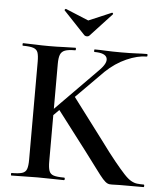

<svg xmlns="http://www.w3.org/2000/svg" viewBox="-55 -853 770 903"><g transform="rotate(5 329.5 -401.5)"><path d="M109 -81V-544Q109 -573 104 -587.5Q99 -602 82.5 -607.5Q66 -613 33 -613Q31 -613 31 -619Q31 -625 33 -625Q59 -625 90 -623.5Q121 -622 156 -622Q194 -622 225 -623.5Q256 -625 280 -625Q283 -625 283 -619Q283 -613 280 -613Q248 -613 232 -607Q216 -601 210 -586Q204 -571 204 -542V-81Q204 -52 209.5 -37Q215 -22 231 -17Q247 -12 280 -12Q284 -12 284 -6Q284 0 280 0Q255 0 224.5 -1Q194 -2 156 -2Q121 -2 89 -1Q57 0 32 0Q30 0 30 -6Q30 -12 32 -12Q65 -12 81.5 -17Q98 -22 103.5 -37Q109 -52 109 -81ZM369 -145 224 -335 294 -399 444 -200Q485 -144 514 -108.5Q543 -73 562 -52.5Q581 -32 596 -23.5Q611 -15 625 -13.5Q639 -12 656 -12Q659 -12 659 -6Q659 0 656 0Q612 0 585 0Q558 0 544 0Q520 0 507.5 1Q495 2 485.5 -2.5Q476 -7 463.5 -21Q451 -35 429 -65Q407 -95 369 -145ZM143 -268 401 -530Q438 -567 430 -590Q422 -613 371 -613Q369 -613 369 -619Q369 -625 371 -625Q398 -625 425 -623.5Q452 -622 496 -622Q541 -622 567 -623.5Q593 -625 618 -625Q621 -625 621 -619Q621 -613 618 -613Q575 -613 523 -590Q471 -567 426 -524L170 -266ZM317 -687 214 -796Q213 -798 216 -801Q219 -804 220 -803L329 -758L437 -804Q439 -805 441.5 -802Q444 -799 442 -797L340 -687Q336 -683 329 -683Q322 -683 317 -687Z"/></g></svg>

Font: Cormorant Light SemiBold
Style: Regular
Weight: 600
Version: Version 4.000